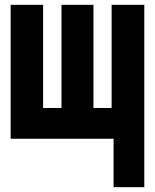

<svg xmlns="http://www.w3.org/2000/svg" viewBox="-20 -573 640 793"><path d="M449 200V0H416V-123H576V200ZM24 0V-553H158V-127H234V-553H366V-127H441V-553H576V0Z"/></svg>

Font: Noto Sans Mono Extra
Style: Regular
Weight: 800
Designer: Monotype Design Team
Foundry: Monotype Imaging Inc.
Version: Version 1.900